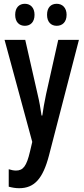

<svg xmlns="http://www.w3.org/2000/svg" viewBox="-20 -752 445 1012"><path d="M60 -674C60 -635 82 -616 111 -616C141 -616 162 -636 162 -674C162 -711 141 -732 111 -732C82 -732 60 -713 60 -674ZM228 -674C228 -636 249 -616 279 -616C309 -616 331 -636 331 -674C331 -711 309 -732 279 -732C249 -732 228 -713 228 -674ZM4 -542 150 -4 138 47C120 124 102 147 64 147C52 147 39 144 26 140V232C45 237 62 240 81 240C161 240 206 190 238 68L396 -542H287L223 -256C214 -212 207 -175 203 -143H199C194 -179 187 -219 178 -256L113 -542Z"/></svg>

Font: Noto Sans Display Condensed Medium
Style: Regular
Weight: 500
Width: 3
Designer: Monotype Design Team
Foundry: Monotype Imaging Inc.
Version: Version 1.900